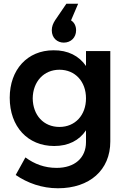

<svg xmlns="http://www.w3.org/2000/svg" viewBox="-20 -808 682 1027"><path d="M321 -580C360 -580 387 -608 387 -646C387 -667 379 -687 360 -699L398 -788H335L275 -700C264 -683 257 -666 257 -646C257 -604 287 -580 321 -580ZM570 -535H440V-455C403 -509 343 -540 266 -539C127 -539 32 -436 32 -285C32 -131 128 -27 270 -27C346 -27 404 -57 440 -111V-48C440 37 379 90 283 90C219 90 165 70 116 34L64 128C127 171 204 199 290 199C459 199 570 102 570 -51ZM298 -129C213 -129 156 -192 155 -282C156 -371 214 -435 298 -435C382 -435 440 -372 440 -282C440 -192 382 -129 298 -129Z"/></svg>

Font: Montserrat_SPRD_medium Medium
Style: Regular
Weight: 400
Designer: Julieta Ulanovsky edited by Nelly Hempel
Foundry: Julieta Ulanovsky
Version: Version 4.000;PS 004.000;hotconv 1.0.88;makeotf.lib2.5.64775